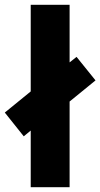

<svg xmlns="http://www.w3.org/2000/svg" viewBox="-48 -780 418 800"><path d="M80 0H242V-357L350 -445L271 -543L242 -520V-760H80V-399L-28 -311L51 -212L80 -236Z"/></svg>

Font: Noto Sans Telugu ExtraCondensed Black
Style: Regular
Weight: 900
Width: 2
Designer: Jelle Bosma - Monotype Design Team
Foundry: Monotype Imaging Inc.
Version: Version 2.005